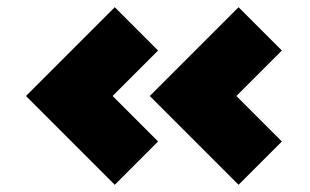

<svg xmlns="http://www.w3.org/2000/svg" viewBox="-20 -564 860 532"><path d="M298 -544 52 -298 298 -52 418 -172 292 -298 418 -424ZM641 -544 395 -298 641 -52 761 -172 635 -298 761 -424Z"/></svg>

Font: Unageo
Style: Black
Weight: 900
Designer: Richard Sepsi
Foundry: Richard Sepsi
Version: Version 2.000